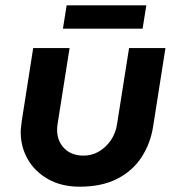

<svg xmlns="http://www.w3.org/2000/svg" viewBox="-20 -691 668 723"><path d="M603 -510 557 -217Q547 -151 513 -99Q479 -47 421 -17.5Q363 12 280 12Q212 12 162 -16Q112 -44 85 -90.5Q58 -137 58 -194Q58 -203 59.5 -214.5Q61 -226 62 -236L105 -510H242L197 -225Q196 -219 195.5 -213.5Q195 -208 195 -203Q195 -160 222 -132.5Q249 -105 295 -105Q326 -105 352.5 -120.5Q379 -136 397.5 -163Q416 -190 421 -225L466 -510ZM217 -583 231 -671H531L517 -583Z"/></svg>

Font: MuseoModerno Thin SemiBold
Style: Italic
Weight: 600
Italic angle: -9°
Version: Version 1.003